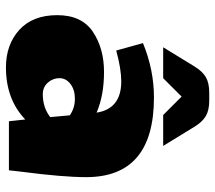

<svg xmlns="http://www.w3.org/2000/svg" viewBox="-59 -655 724 646"><g transform="rotate(90 303.0 -332.0)"><path d="M207 10Q130 10 80.5 -35Q31 -80 31 -162.5Q31 -245 87 -282.5Q143 -320 222 -320Q301 -320 359 -295Q346 -378 254 -378Q212 -378 150 -361L125 -451Q215 -488 308 -488Q576 -488 576 -260Q576 -182 558 -44L553 0H388L382 -55Q314 10 207 10ZM297 -114Q342 -114 374 -139L368 -205Q343 -222 312.5 -222Q282 -222 262.5 -207Q243 -192 243 -170Q243 -148 258 -131Q273 -114 297 -114ZM292 -674H318Q351 -674 370.5 -662.5Q390 -651 406 -625L471 -519H367L305 -581L243 -519H139L204 -625Q220 -651 239.5 -662.5Q259 -674 292 -674Z"/></g></svg>

Font: Wendy One
Style: Regular
Weight: 400
Designer: Alejandro Inler
Foundry: Alejandro Inler
Version: 1.001